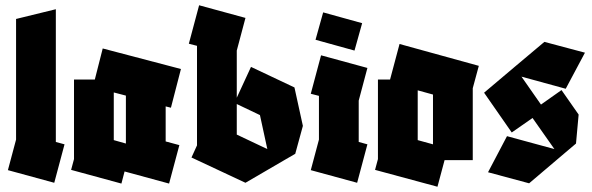

<svg xmlns="http://www.w3.org/2000/svg" viewBox="-20 -694 2246 729"><path d="M186 0 10 -48 41 -164V-622L192 -659V-155L225 -146Z M441 3 250 -49 261 -90V-392H340L370 -510L667 -432L629 -285L609 -290V-157L661 -143L622 3L453 -43ZM412 -162 458 -149V-150V-331L412 -343Z M912 0 707 -96 728 -142V-520L697 -528L736 -674L912 -626L879 -502V-323L933 -440L1098 -362L1130 -216L1101 -110L1063 -88ZM879 -183 995 -128 967 -257 879 -299Z M1336 0 1160 -48 1191 -164V-330L1160 -338L1199 -484L1375 -436L1342 -312V-155L1375 -146ZM1326 -502 1178 -543 1207 -647 1355 -606Z M1404 -49 1415 -90V-392H1461L1497 -527L1798 -444L1775 -359V-86H1668L1641 15ZM1566 -162 1624 -146V-335L1566 -351Z M1989 2 1833 -40 1905 -177 2085 -128 2002 -246 1923 -191 1818 -342 1934 -440 2047 -535 2201 -494 2128 -357 1960 -403 2034 -297 2112 -352 2177 -259 2167 -149 2128 -116Z"/></svg>

Font: Blaka Ink
Style: Regular
Weight: 400
Designer: Mohamed Gaber
Foundry: Kief Type Foundry
Version: Version 1.003; ttfautohint (v1.8.4.7-5d5b)